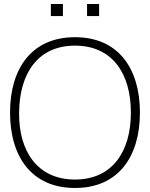

<svg xmlns="http://www.w3.org/2000/svg" viewBox="-20 -920 746 955"><path d="M413 -840H473V-900H413ZM233 -840H293V-900H233ZM353 15C568 15 676 -140 676 -360C676 -580 568 -735 353 -735C138 -735 30 -580 30 -360C30 -140 138 15 353 15ZM353 -27C168 -27 73 -165 75 -360C77 -555 168 -693 353 -693C538 -693 631 -555 631 -360C631 -165 538 -27 353 -27Z"/></svg>

Font: Vela Sans ExtLt
Style: Regular
Weight: 200
Designer: Principal design: Mikhail Sharanda - project Manrope.
Design modification: Ravid Balaliev
Foundry: Mikhail Sharanda
Version: Version 1.001